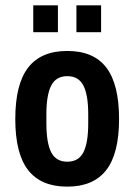

<svg xmlns="http://www.w3.org/2000/svg" viewBox="-20 -685 501 716"><path d="M104 -565V-665H196V-565ZM265 -565V-665H357V-565ZM424 -241Q424 -112 376 -50.5Q328 11 231 11Q133 11 85 -50.5Q37 -112 37 -241Q37 -371 85 -433Q133 -495 231 -495Q329 -495 376.5 -433Q424 -371 424 -241ZM153 -259V-225Q153 -152 171 -117Q189 -82 231 -82Q273 -82 291 -117Q309 -152 309 -225V-259Q309 -331 291 -366Q273 -401 231 -401Q189 -401 171 -366Q153 -331 153 -259Z"/></svg>

Font: Pragati Narrow
Style: Bold
Weight: 700
Designer: Hector Gatti, Marcela Romero, Pablo Cosgaya and Nicolas Silva
Foundry: Omnibus-Type
Version: Version 1.010; ttfautohint (v1.3)